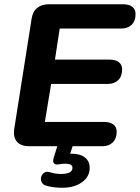

<svg xmlns="http://www.w3.org/2000/svg" viewBox="-20 -690 660 906"><path d="M47.3 -82.4 128.9 -599.8Q133.7 -634.7 155 -652.3Q176.2 -670 211.3 -670H559.2Q588.5 -670 604.1 -658.1Q619.7 -646.1 619.7 -623.7Q619.7 -591.4 601.3 -573.3Q582.8 -555.3 552.2 -555.3H261.7L239.3 -408.7H496.6Q525 -408.7 540.7 -396.8Q556.3 -384.8 556.3 -362.4Q556.3 -330.1 537.9 -312Q519.4 -294 488.7 -294H221.3L191.7 -114.7H470Q499.3 -114.7 514.9 -102.8Q530.6 -90.8 530.6 -68.4Q530.6 -36.1 512.1 -18Q493.7 0 463 0H118.5Q77.8 0 59.7 -21.4Q41.5 -42.7 47.3 -82.4ZM200.2 187Q178.5 181.6 174.1 162.8Q169.7 144 182.6 129.9Q195.5 115.9 217 123.1Q240.6 130.9 266.7 130.9Q294.5 130.9 308.2 123.7Q321.9 116.5 321.9 101.8Q321.9 82.4 287.9 82.4Q274.7 82.6 260.2 85Q250.7 86.8 245.1 86.2Q239.5 85.6 235.5 81.4Q231.5 77.2 230.9 71.9Q230.3 66.6 232.3 57.8L256.7 -20H328.7L304.7 56.2L271 43.4Q296.2 35.2 317 35.2Q357.8 35.2 380.5 52.9Q403.1 70.6 403.1 102.2Q403.1 144.2 366.7 170.1Q330.2 196 274 196Q234.6 196 200.2 187Z"/></svg>

Font: SN Pro Thin
Style: Italic
Weight: 200
Italic angle: -9°
Designer: Tobias Whetton
Foundry: Supernotes
Version: Version 1.003;Glyphs 3.3 (3324)